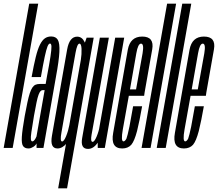

<svg xmlns="http://www.w3.org/2000/svg" viewBox="-50 -805 1186 1045"><path d="M-30 0H19L158 -785H109Z M104.5 3Q112.5 3 119 0.5Q125.5 -2 131.8 -6Q138 -10 142.2 -14.5Q146.5 -19 149 -24.5V0H186.5L254.5 -386.5Q271 -475 273.2 -522.2Q275.5 -569.5 264.8 -588Q254 -606.5 228.5 -606.5Q209 -606.5 194.5 -596.5Q180 -586.5 167.8 -562.5Q155.5 -538.5 144.8 -495.2Q134 -452 122 -385.5H172.5Q185 -457 193.5 -496.5Q202 -536 208.5 -552Q215 -568 222 -568Q229.5 -568 230 -551.8Q230.5 -535.5 224.5 -496Q218.5 -456.5 205 -386L198.5 -348H166Q153 -348 143.2 -343.8Q133.5 -339.5 126 -328.2Q118.5 -317 112 -297.2Q105.5 -277.5 99 -246.8Q92.5 -216 84.5 -173Q71 -97 68.8 -59.5Q66.5 -22 76 -9.5Q85.5 3 104.5 3ZM126 -35.5Q120 -35.5 118.2 -45.8Q116.5 -56 120.8 -86Q125 -116 135 -175Q143 -219.5 148.8 -247.2Q154.5 -275 160 -289.5Q165.5 -304 170.8 -309.2Q176 -314.5 182.5 -314.5H193L148.5 -62Q146.5 -57 143 -50.8Q139.5 -44.5 135 -40Q130.5 -35.5 126 -35.5Z M266.5 220H315L460 -600H421.5L401 -541.5ZM263 3Q290 3 313.5 -26Q337 -55 345.5 -97.5L327.5 -125Q321.5 -92.5 309.8 -63.8Q298 -35 288 -35Q275.5 -35 284.5 -84.2Q293.5 -133.5 322.5 -301Q352.5 -469 361.2 -518.2Q370 -567.5 382.5 -567.5Q392.5 -567.5 393.8 -539Q395 -510.5 390 -479L416 -504.5Q424.5 -547 410.5 -576.2Q396.5 -605.5 370 -605.5Q328 -605.5 315.5 -536Q303 -466.5 274 -301Q245 -136.5 232.8 -66.8Q220.5 3 263 3Z M482 0H520.5L626 -600H577L481.5 -58.5ZM542.5 -600H493.5L424 -206.5Q408 -113.5 397.2 -54Q386.5 5.5 429 5.5Q459 5.5 482.2 -29Q505.5 -63.5 513 -106.5L493 -120.5Q488 -90.5 476 -61.8Q464 -33 454 -33Q441.5 -33 448.5 -72.5Q455.5 -112 472 -203Z M615 3 622 -35.5Q607 -35.5 618.5 -101Q629.5 -166 654.5 -302Q682.5 -461.5 692 -515Q701 -567.5 717.5 -567.5Q735 -567.5 726 -515Q716 -463.5 690.5 -318.5H651L644.5 -283.5H734.5Q736 -293 737 -301.5Q766 -466 778.5 -536.5Q790.5 -606 724 -606Q658.5 -606 645.5 -534Q633 -462 604.5 -302Q581.5 -168 566 -82Q550.5 3 615 3ZM622 -35.5 615 3Q646.5 3 664.5 -17Q681.5 -37 696 -92Q709.5 -146.5 723.5 -226.5H674.5Q664 -166.5 654.5 -116Q644 -65.5 638 -50Q630 -35.5 622 -35.5Z M720.5 0H769.5L908.5 -785H859.5Z M803 0H852L991 -785H942Z M951 3 958 -35.5Q943 -35.5 954.5 -101Q965.5 -166 990.5 -302Q1018.5 -461.5 1028 -515Q1037 -567.5 1053.5 -567.5Q1071 -567.5 1062 -515Q1052 -463.5 1026.5 -318.5H987L980.5 -283.5H1070.5Q1072 -293 1073 -301.5Q1102 -466 1114.5 -536.5Q1126.5 -606 1060 -606Q994.5 -606 981.5 -534Q969 -462 940.5 -302Q917.5 -168 902 -82Q886.5 3 951 3ZM958 -35.5 951 3Q982.5 3 1000.5 -17Q1017.5 -37 1032 -92Q1045.5 -146.5 1059.5 -226.5H1010.5Q1000 -166.5 990.5 -116Q980 -65.5 974 -50Q966 -35.5 958 -35.5Z"/></svg>

Font: Anybody UltraCondensed Light
Style: Italic
Weight: 300
Width: 1
Italic angle: -10°
Version: Version 1.113;gftools[0.9.25]